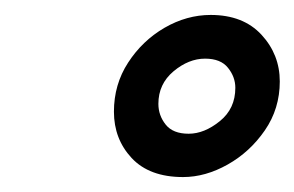

<svg xmlns="http://www.w3.org/2000/svg" viewBox="-20 -791 394 257"><path d="M225 -554Q180 -554 156.2 -579.5Q132.5 -605 132.5 -641.5Q132.5 -678 151.5 -707.2Q170.5 -736.5 200.2 -753.8Q230 -771 262 -771Q305.5 -771 330 -744.5Q354.5 -718 354.5 -682Q354.5 -645.5 334.5 -616.5Q314.5 -587.5 284.8 -570.8Q255 -554 225 -554ZM232.5 -612Q253.5 -612 274.2 -628.8Q295 -645.5 295 -673.5Q295 -688 285.2 -700.2Q275.5 -712.5 254.5 -712.5Q232.5 -712.5 212.2 -695.5Q192 -678.5 192 -652Q192 -636.5 201.8 -624.2Q211.5 -612 232.5 -612Z"/></svg>

Font: Epilogue SemiBold
Style: Italic
Weight: 600
Italic angle: -12°
Designer: Tyler Finck
Foundry: Etcetera Type Co
Version: Version 2.111; ttfautohint (v1.8.3)